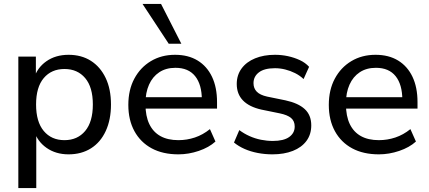

<svg xmlns="http://www.w3.org/2000/svg" viewBox="-20 -774 2178 974"><path d="M73 180V-487H162V-375H152Q168 -430 215 -463Q262 -496 328 -496Q393 -496 441 -465.5Q489 -435 516 -378.5Q543 -322 543 -244Q543 -167 516.5 -109.5Q490 -52 441.5 -21.5Q393 9 328 9Q263 9 216 -24Q169 -57 153 -111H164V180ZM307 -63Q373 -63 412 -109.5Q451 -156 451 -244Q451 -332 412 -378Q373 -424 307 -424Q241 -424 202 -378Q163 -332 163 -244Q163 -156 202 -109.5Q241 -63 307 -63Z M885 9Q806 9 749.5 -21.5Q693 -52 662 -108.5Q631 -165 631 -242Q631 -318 661.5 -375Q692 -432 745.5 -464Q799 -496 868 -496Q935 -496 982.5 -467Q1030 -438 1055.5 -384.5Q1081 -331 1081 -256V-223H702V-281H1021L1004 -267Q1004 -345 970 -387.5Q936 -430 870 -430Q822 -430 788 -407.5Q754 -385 736 -344.5Q718 -304 718 -251V-245Q718 -185 737.5 -144.5Q757 -104 794 -83.5Q831 -63 885 -63Q928 -63 968.5 -76.5Q1009 -90 1045 -119L1073 -56Q1040 -26 988.5 -8.5Q937 9 885 9ZM836 -552 703 -754H797L900 -552Z M1362 9Q1324 9 1287.5 2Q1251 -5 1220.5 -18.5Q1190 -32 1167 -51L1194 -114Q1218 -96 1246 -83.5Q1274 -71 1304 -65Q1334 -59 1364 -59Q1419 -59 1447 -79Q1475 -99 1475 -132Q1475 -160 1456.5 -175.5Q1438 -191 1399 -199L1306 -218Q1244 -232 1212.5 -264.5Q1181 -297 1181 -348Q1181 -393 1205.5 -426.5Q1230 -460 1274 -478Q1318 -496 1375 -496Q1409 -496 1441 -489Q1473 -482 1501 -469Q1529 -456 1548 -435L1520 -373Q1501 -391 1477 -403Q1453 -415 1427 -421.5Q1401 -428 1375 -428Q1321 -428 1293.5 -407Q1266 -386 1266 -352Q1266 -326 1282.5 -309Q1299 -292 1335 -284L1428 -265Q1493 -251 1526 -220.5Q1559 -190 1559 -138Q1559 -92 1534.5 -59Q1510 -26 1465.5 -8.5Q1421 9 1362 9Z M1902 9Q1823 9 1766.5 -21.5Q1710 -52 1679 -108.5Q1648 -165 1648 -242Q1648 -318 1678.5 -375Q1709 -432 1762.5 -464Q1816 -496 1885 -496Q1952 -496 1999.5 -467Q2047 -438 2072.5 -384.5Q2098 -331 2098 -256V-223H1719V-281H2038L2021 -267Q2021 -345 1987 -387.5Q1953 -430 1887 -430Q1839 -430 1805 -407.5Q1771 -385 1753 -344.5Q1735 -304 1735 -251V-245Q1735 -185 1754.5 -144.5Q1774 -104 1811 -83.5Q1848 -63 1902 -63Q1945 -63 1985.5 -76.5Q2026 -90 2062 -119L2090 -56Q2057 -26 2005.5 -8.5Q1954 9 1902 9Z"/></svg>

Font: Nunito Sans 12pt Medium
Style: Regular
Weight: 500
Designer: Vernon Adams
Foundry: Vernon Adams
Version: Version 3.101;gftools[0.9.27]